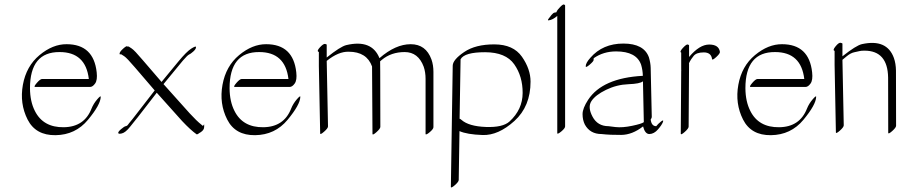

<svg xmlns="http://www.w3.org/2000/svg" viewBox="-20 -575 4034 860"><path d="M136.2 -78.1Q173.3 -3.9 265.6 -5.1Q357.9 -6.3 390.1 -88.9Q398.9 -110.8 415.3 -129.9Q431.6 -148.9 431.2 -141.1Q430.2 -106 374 -38.3Q317.9 29.3 228.8 30.5Q139.6 31.7 103.5 -39.8Q67.4 -111.3 82.5 -195.1Q97.7 -278.8 157 -328.1Q216.3 -377.4 278.3 -377Q399.4 -377 413.1 -251Q417 -216.3 406 -200.9Q395 -185.5 383.3 -185.5H137.7Q129.4 -185.5 144.8 -203.4Q160.2 -221.2 168.5 -221.2H377.9Q363.8 -341.8 247.1 -341.8Q114.3 -342.8 114.3 -179.7Q114.7 -120.1 136.2 -78.1Z M894.5 -18.1V-6.3Q894.5 2 879.2 15.6Q863.8 29.3 859.9 26.4ZM883.3 -15.6 894.5 -6.3Q894.5 7.3 878.4 17.6Q862.3 27.8 860.4 26.4Q834 7.8 795.4 -33.2L682.1 -159.7L596.2 -48.8Q595.2 -47.4 589.8 -41Q584.5 -34.7 563.2 -7.8Q542 19 525.6 22.7Q509.3 26.4 509.5 20Q509.8 13.7 523.4 2.7Q537.1 -8.3 540 -9Q543 -9.8 544.2 -10Q545.4 -10.3 546.6 -11Q547.9 -11.7 548.3 -11.7Q548.8 -11.7 550 -12.9Q551.3 -14.2 551.5 -14.4Q551.8 -14.6 553 -16.1Q554.2 -17.6 558.8 -23.7Q563.5 -29.8 574.2 -42.5L672.9 -169.9L584.5 -272.9Q548.3 -315.4 536.4 -323.2Q524.4 -331.1 523.4 -331.5H517.6Q515.6 -331.5 515.6 -334V-334.5Q515.6 -342.8 531.7 -357.2Q547.9 -371.6 550.3 -366.7H555.2Q556.2 -366.7 556.6 -366.5Q557.1 -366.2 569.8 -357.9Q582.5 -349.6 618.7 -306.6L703.6 -208L778.8 -299.3Q815.9 -344.2 836.9 -357.4Q857.9 -370.6 857.9 -364.3V-363.3Q857.9 -355 845.5 -344Q833 -333 826.7 -330.6Q820.3 -328.1 798.8 -303.2L712.4 -198.2L829.6 -67.4Q860.4 -33.7 883.3 -15.6Z M1030.3 -78.1Q1067.4 -3.9 1159.7 -5.1Q1252 -6.3 1284.2 -88.9Q1293 -110.8 1309.3 -129.9Q1325.7 -148.9 1325.2 -141.1Q1324.2 -106 1268.1 -38.3Q1211.9 29.3 1122.8 30.5Q1033.7 31.7 997.6 -39.8Q961.4 -111.3 976.6 -195.1Q991.7 -278.8 1051 -328.1Q1110.4 -377.4 1172.4 -377Q1293.5 -377 1307.1 -251Q1311 -216.3 1300 -200.9Q1289.1 -185.5 1277.3 -185.5H1031.7Q1023.4 -185.5 1038.8 -203.4Q1054.2 -221.2 1062.5 -221.2H1272Q1257.8 -341.8 1141.1 -341.8Q1008.3 -342.8 1008.3 -179.7Q1008.8 -120.1 1030.3 -78.1Z M1542 -343.3Q1496.1 -344.7 1443.4 -302.2L1449.2 -8.8Q1449.2 -0.5 1431.6 14.9Q1414.1 30.3 1414.1 22.5L1408.2 -279.3V-342.3Q1396.5 -345.2 1412.6 -362.5Q1428.7 -379.9 1436 -378.2Q1443.4 -376.5 1443.4 -375V-317.4Q1504.9 -366.7 1531.2 -373Q1645.5 -399.9 1679.7 -314.5Q1751.5 -377 1819.6 -377Q1887.7 -377 1912.6 -308.6Q1921.4 -283.7 1921.4 -252.9V-5.4Q1921.4 2.9 1905.3 16.6Q1889.2 30.3 1886.2 25.9V-221.7Q1886.2 -251.5 1877.9 -275.9Q1853.5 -341.8 1792.7 -341.8Q1731.9 -341.8 1689.9 -306.6Q1686 -303.2 1682.6 -300.3Q1683.1 -286.6 1683.1 -254.4L1683.6 -6.8Q1683.6 1.5 1666 17.1Q1648.4 32.7 1648.4 24.4L1646.5 -277.3Q1622.6 -343.3 1542 -343.3Z M2038.6 -43Q2041 -43.5 2046.9 -38.1Q2079.6 -9.3 2155.8 -6.3Q2231.9 -3.4 2262.2 -30.8Q2320.8 -84.5 2321 -158.7Q2321.3 -232.9 2283.4 -286.9Q2245.6 -340.8 2153.1 -341.1Q2060.5 -341.3 2043 -309.6ZM2038.1 12.2 2034.7 231Q2034.7 239.3 2017.1 254.6Q1999.5 270 1999.5 261.7L2007.8 -280.8Q2008.3 -307.6 2059.1 -342Q2109.9 -376.5 2194.6 -376.2Q2279.3 -376 2317.9 -320.8Q2356.4 -265.6 2356.4 -209.5Q2356.4 -98.6 2284.2 -33.2Q2211.9 32.2 2141.6 29.8Q2071.3 27.3 2038.1 12.2Z M2511.2 -8.8Q2511.2 -0.5 2494.9 13.2Q2478.5 26.9 2476.1 22.5V-503.9Q2456.5 -486.3 2438 -483.9Q2431.6 -482.9 2436.5 -490.2Q2441.4 -497.6 2450 -507.8Q2458.5 -518.1 2464.4 -518.6Q2470.2 -519 2472.2 -520Q2473.1 -522 2474.6 -525.9Q2476.1 -529.8 2489 -543.5Q2502 -557.1 2506.6 -554.7Q2511.2 -552.2 2511.2 -550.8Z M2888.7 25.4Q2869.1 25.4 2860.4 -8.8Q2812 28.8 2762.9 29.3Q2713.9 29.8 2674.3 25.4Q2623 25.4 2599.6 -17.1Q2589.4 -37.6 2589.4 -63.7Q2589.4 -89.8 2614.3 -127.9Q2678.2 -225.6 2859.4 -235.4Q2858.9 -260.7 2851.6 -285.2Q2830.6 -344.7 2739.7 -344.7Q2682.6 -344.7 2639.6 -314.5Q2638.7 -312 2638.9 -306.4Q2639.2 -300.8 2621.3 -285.4Q2603.5 -270 2603.5 -278.3Q2603.5 -293 2624.5 -316.4Q2679.7 -379.9 2772.2 -379.9Q2864.7 -379.9 2886.7 -317.9Q2894 -293 2894.5 -271.5L2899.4 -50.8Q2899.4 -46.4 2894.5 -40Q2897.9 -9.8 2919.4 -9.8Q2926.8 -19.5 2940.2 -30.3Q2953.6 -41 2949.7 -29.3Q2944.8 -15.6 2927.2 4.6Q2909.7 24.9 2888.7 25.4ZM2859.9 -210.9Q2847.2 -199.7 2794.7 -197.8Q2742.2 -195.8 2694.6 -172.6Q2647 -149.4 2629.2 -122.3Q2611.3 -95.2 2634 -52.5Q2656.7 -9.8 2705.6 -9.8Q2705.6 -9.8 2736.8 -5.9Q2768.6 -2.4 2811.5 -11.5Q2854.5 -20.5 2863.8 -27.8Z M3066.4 -319.8Q3113.3 -375.5 3156.5 -375.5Q3199.7 -375.5 3204.6 -342.8Q3205.6 -335.4 3188 -319.3Q3170.4 -303.2 3169.4 -310.5Q3165.5 -340.3 3132.3 -340.3Q3099.1 -340.3 3086.7 -324.2Q3074.2 -308.1 3070.3 -300.3Q3065.4 -291 3065.9 -290Q3066.4 -289.1 3066.4 -288.6L3064.5 -7.8Q3064.5 0.5 3046.9 16.1Q3029.3 31.7 3029.3 23.4L3031.2 -257.3Q3031.2 -258.3 3031.5 -260.3Q3031.7 -262.2 3031.2 -263.2V-339.4Q3022.5 -342.8 3038.8 -360.4Q3055.2 -377.9 3060.8 -375.7Q3066.4 -373.5 3066.4 -372.1Z M3340.8 -78.1Q3377.9 -3.9 3470.2 -5.1Q3562.5 -6.3 3594.7 -88.9Q3603.5 -110.8 3619.9 -129.9Q3636.2 -148.9 3635.7 -141.1Q3634.8 -106 3578.6 -38.3Q3522.5 29.3 3433.3 30.5Q3344.2 31.7 3308.1 -39.8Q3272 -111.3 3287.1 -195.1Q3302.2 -278.8 3361.6 -328.1Q3420.9 -377.4 3482.9 -377Q3604 -377 3617.7 -251Q3621.6 -216.3 3610.6 -200.9Q3599.6 -185.5 3587.9 -185.5H3342.3Q3334 -185.5 3349.4 -203.4Q3364.7 -221.2 3373 -221.2H3582.5Q3568.4 -341.8 3451.7 -341.8Q3318.8 -342.8 3318.8 -179.7Q3319.3 -120.1 3340.8 -78.1Z M3718.3 -284.2V-347.2Q3708 -349.6 3722.7 -367.4Q3737.3 -385.3 3745.4 -383.3Q3753.4 -381.3 3753.4 -379.9V-322.8Q3814.9 -371.6 3840.8 -377.4Q3952.6 -401.9 3983.9 -315.4Q3992.7 -290.5 3993.2 -258.8L3993.7 -11.7Q3993.7 -3.4 3976.1 12.2Q3958.5 27.8 3958.5 19.5L3958 -227.5Q3956.1 -348.1 3852.1 -348.1Q3837.4 -348.1 3831.3 -346.4Q3825.2 -344.7 3807.9 -341.3Q3790.5 -337.9 3772.5 -323Q3754.4 -308.1 3753.4 -307.1L3759.3 -13.7Q3759.3 -5.4 3741.7 10.3Q3724.1 25.9 3724.1 17.6Z"/></svg>

Font: ML-NILA06_NewLipi
Style: Regular
Weight: 400
Designer: CLT@C-DIT
Version: Version ML-NILA06_NewLipi 2.